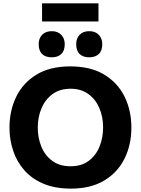

<svg xmlns="http://www.w3.org/2000/svg" viewBox="-20 -1130 854 1164"><path d="M410.5 13.5Q314 13.5 243.5 -16.2Q173 -46 127.5 -97.8Q82 -149.5 59.8 -216Q37.5 -282.5 37.5 -356Q37.5 -460 78.8 -544.2Q120 -628.5 201.8 -678Q283.5 -727.5 406 -727.5Q530 -727.5 612.2 -677.5Q694.5 -627.5 735.5 -543.5Q776.5 -459.5 776.5 -357Q776.5 -250.5 734.2 -166.8Q692 -83 610.5 -34.8Q529 13.5 410.5 13.5ZM408 -122Q474 -122 517.8 -154.8Q561.5 -187.5 583.2 -241Q605 -294.5 605 -357Q605 -422.5 581.8 -476Q558.5 -529.5 514.5 -560.8Q470.5 -592 408 -592Q343 -592 298.8 -559.8Q254.5 -527.5 231.8 -474Q209 -420.5 209 -357Q209 -293.5 231 -240.2Q253 -187 297.2 -154.5Q341.5 -122 408 -122ZM520.5 -782.5Q484 -782.5 463 -802.2Q442 -822 442 -862.5Q442 -898 463 -919.5Q484 -941 521.5 -941Q558 -941 579 -918.8Q600 -896.5 600 -862.5Q600 -822 578.8 -802.2Q557.5 -782.5 520.5 -782.5ZM293 -782.5Q256.5 -782.5 235.5 -802.2Q214.5 -822 214.5 -862.5Q214.5 -898 235.8 -919.5Q257 -941 294 -941Q330.5 -941 351.5 -918.8Q372.5 -896.5 372.5 -862.5Q372.5 -822 351.5 -802.2Q330.5 -782.5 293 -782.5ZM235 -1000V-1110H577V-1000Z"/></svg>

Font: Heraclito
Style: Bold
Weight: 700
Designer: Kostas Bartsokas (font) & Cristiano Sobral (main changes)
Foundry: Kostas Bartsokas (font) & Cristiano Sobral (main changes)
Version: Version 1.00;July 8, 2020;FontCreator 13.0.0.2655 64-bit